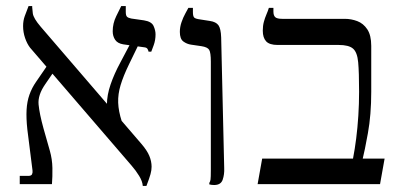

<svg xmlns="http://www.w3.org/2000/svg" viewBox="-20 -606 1321 632"><path d="M450 6Q449 -9 438 -27Q427 -45 413 -61L79 -449Q69 -462 62.5 -481Q56 -500 56 -520Q56 -538 61.5 -553Q67 -568 74 -586H86V-582Q86 -578 88 -562Q90 -546 114 -518L445 -133Q464 -111 471.5 -93Q479 -75 479 -57Q479 -46 475.5 -33Q472 -20 462 6ZM45 0V-27H73Q83 -27 85.5 -32.5Q88 -38 87 -45L70 -180Q66 -217 67.5 -244.5Q69 -272 77 -294.5Q85 -317 99 -337L145 -404L164 -380L129 -329Q104 -293 107 -262Q110 -231 123 -184L144 -110Q152 -82 152.5 -53Q153 -24 151 0ZM381 -206 332 -262Q332 -293 344 -328Q356 -363 376 -400L413 -470L438 -463L405 -395Q386 -356 377 -326Q368 -296 369 -268Q370 -240 381 -206ZM469 -436Q468 -441 465.5 -445Q463 -449 457 -450L386 -460Q367 -463 359 -475Q351 -487 351 -503Q351 -529 362.5 -552.5Q374 -576 379 -586H394V-567Q394 -555 398 -551Q402 -547 412 -545L454 -539Q479 -535 485.5 -520.5Q492 -506 492 -493Q492 -474 486 -457.5Q480 -441 478 -436Z M685 3Q681 3 676.5 2.5Q672 2 669 1V-4Q672 -8 673 -15Q674 -22 674 -46V-403Q674 -433 668.5 -442Q663 -451 643 -454L609 -459Q595 -461 583.5 -469.5Q572 -478 572 -501Q572 -517 577.5 -533Q583 -549 590 -561.5Q597 -574 600 -580H615V-566Q615 -553 619 -548.5Q623 -544 639 -542L671 -537Q691 -534 699 -523Q707 -512 708 -483L718 -53Q719 -32 713 -14.5Q707 3 685 3Z M828 0 843 -84H1142Q1148 -115 1152.5 -150.5Q1157 -186 1159.5 -225Q1162 -264 1162 -304Q1162 -368 1159 -401Q1156 -434 1142 -446Q1128 -458 1095 -458H894Q867 -458 856 -470Q845 -482 845 -505Q845 -521 848.5 -534Q852 -547 857 -558.5Q862 -570 865 -580H880V-568Q880 -555 886 -549.5Q892 -544 909 -544H1115Q1136 -544 1156 -536.5Q1176 -529 1189 -509.5Q1202 -490 1202 -455V-304Q1202 -228 1191 -167.5Q1180 -107 1174 -84H1246L1231 0Z"/></svg>

Font: Frank Ruhl Libre Light
Style: Regular
Weight: 300
Designer: Yanek Iontef
Foundry: Fontef
Version: Version 6.003;gftools[0.9.30]